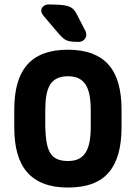

<svg xmlns="http://www.w3.org/2000/svg" viewBox="-20 -830 610 861"><path d="M525 -339Q525 -405 511 -455Q497 -505 468 -538.5Q439 -572 393.5 -589.5Q348 -607 284 -607Q222 -607 176.5 -590Q131 -573 101.5 -539Q72 -505 58 -455Q44 -405 44 -339V-258Q44 -192 58 -142Q72 -92 101.5 -58Q131 -24 176.5 -6.5Q222 11 284 11Q348 11 393.5 -6Q439 -23 468 -57Q497 -91 511 -141.5Q525 -192 525 -258ZM183 -262V-335Q183 -374 188 -402.5Q193 -431 204.5 -450Q216 -469 236 -478.5Q256 -488 284 -488Q314 -488 333 -478.5Q352 -469 364 -450.5Q376 -432 381.5 -403Q387 -374 387 -335V-262Q387 -223 381.5 -194Q376 -165 364 -146Q352 -127 333 -117.5Q314 -108 284 -108Q255 -108 235.5 -117Q216 -126 205 -144.5Q194 -163 189 -192Q184 -221 183 -262ZM176 -758 239 -684Q254 -666 265.5 -657Q277 -648 292 -645Q307 -642 332 -642Q347 -642 357 -651.5Q367 -661 367 -674Q367 -678 365.5 -684.5Q364 -691 360 -697L325 -765Q316 -783 304.5 -792.5Q293 -802 269.5 -806Q246 -810 199 -810Q184 -810 174.5 -802Q165 -794 165 -781Q165 -772 176 -758Z"/></svg>

Font: Beiruti ExtraBold
Style: Regular
Weight: 800
Designer: Arlette Boutros
Foundry: Boutros
Version: Version 1.41